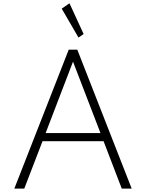

<svg xmlns="http://www.w3.org/2000/svg" viewBox="-20 -1120 868 1140"><path d="M65 0H124L232.5 -281.5H595L703 0H762L439 -825H388ZM251 -330 413.5 -754 576.5 -330ZM446 -897 476.5 -918 392.5 -1100.5 346.5 -1068.5Z"/></svg>

Font: Spartan Light
Style: Regular
Weight: 300
Designer: Matt Bailey, Mirko Velimirovic
Foundry: Matt Bailey
Version: Version 1.003; ttfautohint (v1.8.3)